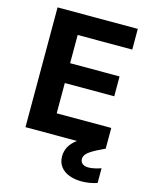

<svg xmlns="http://www.w3.org/2000/svg" viewBox="-133 -785 853 1084"><g transform="rotate(15 293.5 -243.0)"><path d="M66 0V-700H535V-579H216V-414H505V-298H216V-121H535V0ZM449 214Q410 214 378 202Q346 190 327 165.5Q308 141 308 104Q308 76 321.5 50Q335 24 368 -1Q401 -26 460 -50L503 -69L535 0L486 24Q450 43 435 58Q420 73 420 91Q420 108 432.5 118Q445 128 468 128Q483 128 502 124Q521 120 541 113V199Q521 206 497.5 210Q474 214 449 214Z"/></g></svg>

Font: DM Sans 18pt Black
Style: Regular
Weight: 900
Designer: Colophon Foundry, Jonny Pinhorn
Foundry: Colophon Foundry
Version: Version 4.004;gftools[0.9.30]